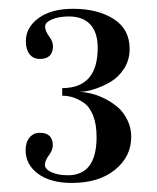

<svg xmlns="http://www.w3.org/2000/svg" viewBox="-20 -753 349 428"><path d="M140.1 -345.2Q92.3 -345.2 64.7 -365.7Q37.1 -386.2 37.1 -418Q37.1 -436 45.9 -446.5Q54.7 -457 68.8 -457Q97.7 -457 97.7 -428.7Q97.7 -418.5 88.9 -406.7Q80.1 -395 80.1 -385.3Q80.1 -376 94.7 -369.1Q109.4 -362.3 131.3 -362.3Q195.3 -362.3 195.3 -447.8Q195.3 -476.1 187.5 -495.6Q179.7 -515.1 166.7 -523.9Q153.8 -532.7 142.3 -536.1Q130.9 -539.6 118.7 -539.6V-556.6Q197.8 -556.6 197.8 -646.5Q197.8 -680.7 181.2 -698.5Q164.6 -716.3 133.8 -716.3Q110.8 -716.3 95.7 -709.7Q80.6 -703.1 80.6 -693.8Q80.6 -683.6 89.4 -672.1Q98.1 -660.6 98.1 -650.4Q98.1 -621.6 68.8 -621.6Q54.2 -621.6 45.9 -632.1Q37.6 -642.6 37.6 -661.1Q37.6 -691.9 65.9 -712.6Q94.2 -733.4 143.1 -733.4Q197.8 -733.4 233.4 -710.7Q269 -688 269 -644Q269 -619.6 256.8 -600.3Q244.6 -581.1 226.1 -570.3Q207.5 -559.6 189.5 -554Q171.4 -548.3 156.2 -548.3Q168.9 -547.9 183.3 -544.4Q197.8 -541 213.9 -533Q230 -524.9 242.7 -513.9Q255.4 -502.9 263.9 -485.6Q272.5 -468.3 272.5 -447.8Q272.5 -403.8 236.3 -374.5Q200.2 -345.2 140.1 -345.2Z"/></svg>

Font: Imbue
Style: Regular
Weight: 400
Designer: Tyler Finck
Foundry: Etcetera Type Company
Version: Version 0.910